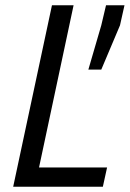

<svg xmlns="http://www.w3.org/2000/svg" viewBox="-20 -708 492 728"><path d="M30 0 177 -688H259L128 -73H386L370 0ZM315 -444 364 -612 382 -688H452L435 -612L364 -444Z"/></svg>

Font: Saira SemiCondensed
Style: Italic
Weight: 400
Width: 4
Italic angle: -12°
Designer: Hector Gatti with collaboration of the Omnibus-Type team
Foundry: Omnibus-Type
Version: Version 1.101